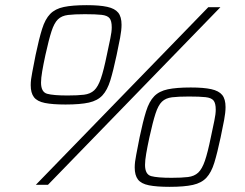

<svg xmlns="http://www.w3.org/2000/svg" viewBox="-20 -716 950 744"><path d="M119 0 787 -688H834L166 0ZM234 -311Q184 -311 154 -317Q124 -323 111.5 -339.5Q99 -356 99 -386Q99 -407 105 -436Q111 -465 118 -503Q131 -565 143 -603.5Q155 -642 174.5 -662Q194 -682 227.5 -689Q261 -696 316 -696Q366 -696 395.5 -689.5Q425 -683 438 -667Q451 -651 451 -620Q451 -599 445.5 -570Q440 -541 432 -503Q419 -442 407.5 -404.5Q396 -367 377 -346.5Q358 -326 324.5 -318.5Q291 -311 234 -311ZM242 -346Q281 -346 305.5 -349Q330 -352 345 -366Q360 -380 371 -412Q382 -444 394 -503Q402 -541 407.5 -567Q413 -593 413 -610Q413 -635 404.5 -645.5Q396 -656 373.5 -658.5Q351 -661 309 -661Q268 -661 243.5 -658Q219 -655 204.5 -641Q190 -627 179.5 -594.5Q169 -562 156 -503Q148 -466 143.5 -439.5Q139 -413 139 -396Q139 -359 163 -352.5Q187 -346 242 -346ZM637 8Q587 8 557 2Q527 -4 514.5 -20.5Q502 -37 502 -67Q502 -88 508 -117Q514 -146 521 -184Q534 -246 546 -284.5Q558 -323 577.5 -343Q597 -363 630.5 -370Q664 -377 719 -377Q769 -377 798.5 -370.5Q828 -364 841 -348Q854 -332 854 -301Q854 -280 848.5 -251Q843 -222 835 -184Q822 -123 810.5 -85.5Q799 -48 780 -27.5Q761 -7 727.5 0.5Q694 8 637 8ZM645 -27Q684 -27 708.5 -30Q733 -33 748 -47Q763 -61 774 -93Q785 -125 797 -184Q805 -222 810.5 -248Q816 -274 816 -291Q816 -316 807.5 -326.5Q799 -337 776.5 -339.5Q754 -342 712 -342Q671 -342 646.5 -339Q622 -336 607.5 -322Q593 -308 582.5 -275.5Q572 -243 559 -184Q551 -147 546.5 -120.5Q542 -94 542 -77Q542 -40 566 -33.5Q590 -27 645 -27Z"/></svg>

Font: Saira Expanded Thin
Style: Italic
Weight: 250
Width: 7
Italic angle: -12°
Designer: Hector Gatti with collaboration of the Omnibus-Type team
Foundry: Omnibus-Type
Version: Version 1.101